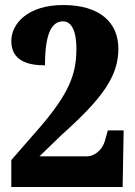

<svg xmlns="http://www.w3.org/2000/svg" viewBox="-20 -744 537 764"><path d="M25 0H468L472 -225H409L399 -189C387 -141 350 -122 327 -122H137L226 -208C387 -352 451 -440 451 -550C451 -654 378 -724 231 -724C91 -724 25 -650 25 -581C25 -503 89 -484 159 -484C159 -612 186 -659 231 -659C259 -659 284 -632 284 -549C284 -447 253 -371 140 -239L25 -107Z"/></svg>

Font: Noto Serif Khmer Condensed Black
Style: Regular
Weight: 900
Width: 3
Designer: Danh Hong and the Monotype Design Team
Foundry: Monotype Imaging Inc.
Version: Version 2.004